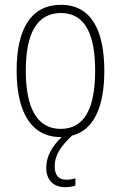

<svg xmlns="http://www.w3.org/2000/svg" viewBox="-20 -559 502 797"><path d="M207 131C207 85 233 47 279 4C369 -19 413 -114 413 -265C413 -433 359 -539 233 -539C111 -539 49 -442 49 -266C49 -90 112 10 232 10H236C195 49 172 92 172 137C172 189 202 218 251 218C268 218 283 215 293 211V181C285 184 270 187 255 187C223 187 207 168 207 131ZM87 -266C87 -419 133 -505 233 -505C336 -505 375 -411 375 -266C375 -108 330 -24 232 -24C133 -24 87 -112 87 -266Z"/></svg>

Font: Noto Sans Condensed ExtraLight
Style: Regular
Weight: 200
Width: 3
Designer: Monotype Design Team
Foundry: Monotype Imaging Inc.
Version: Version 2.013